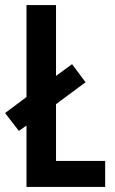

<svg xmlns="http://www.w3.org/2000/svg" viewBox="-31 -785 451 754"><path d="M73 -51V-292L43 -271L-11 -341L73 -404V-765H189V-487L252 -533L305 -462L189 -376V-153H382V-51Z"/></svg>

Font: Noto Sans Tamil UI ExtraCondensed SemiBold
Style: Regular
Weight: 600
Width: 2
Designer: Jelle Bosma - Monotype Design Team
Foundry: Monotype Imaging Inc.
Version: Version 2.004; ttfautohint (v1.8.4.7-5d5b)